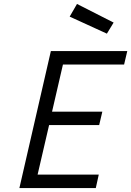

<svg xmlns="http://www.w3.org/2000/svg" viewBox="-20 -950 663 970"><path d="M369 -930 554 -836 520 -780 332 -866ZM78 0 237 -692H623L607 -624H298L243 -386H497L481 -318H228L170 -68H479L464 0Z"/></svg>

Font: Titillium Web
Style: Italic
Weight: 400
Italic angle: -13°
Version: Version 1.002;PS 57.000;hotconv 1.0.70;makeotf.lib2.5.55311